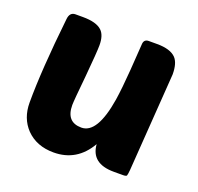

<svg xmlns="http://www.w3.org/2000/svg" viewBox="-103 -661 807 783"><g transform="rotate(20 300.0 -270.0)"><path d="M222 -327Q211 -217 211 -198Q211 -124 277 -124Q346 -124 371 -280Q379 -332 385 -414L393 -530Q395 -550 415 -550H451Q509 -550 533 -525Q553 -504 553 -455Q553 -449 523 -29Q521 -8 519 -4Q516 0 502 0H463Q365 0 359 -82Q306 10 205 10Q131 10 86 -36Q44 -80 44 -148Q44 -289 69 -519Q72 -550 97 -550H129Q188 -550 212 -527Q232 -508 232 -465Q232 -436 222 -327Z"/></g></svg>

Font: PoetsenOne
Style: Regular
Weight: 400
Designer: Rodrigo Fuenzalida, Pablo Impallari
Foundry: Pablo Impallari, Rodrigo Fuenzalida
Version: Version 1.000